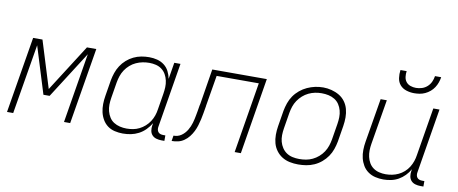

<svg xmlns="http://www.w3.org/2000/svg" viewBox="-66 -1028 3132 1314"><g transform="rotate(10 1500.0 -371.0)"><path d="M24 0 112 -530H177L278 -204L486 -530H551L463 0H420L500 -485L292 -159H249L148 -485L67 0Z M829 8Q801 8 773 1.5Q745 -5 723.5 -21Q702 -37 688 -61Q674 -85 668 -112Q662 -139 662.5 -168Q663 -197 668 -226L686 -336Q691 -363 700 -389.5Q709 -416 724.5 -440Q740 -464 762 -483.5Q784 -503 810 -515.5Q836 -528 863 -533Q890 -538 918 -538Q947 -538 974 -531Q1001 -524 1022.5 -507.5Q1044 -491 1056.5 -466.5Q1069 -442 1074 -415L1093 -530H1136L1062 -81Q1060 -71 1061.5 -61Q1063 -51 1069 -43.5Q1075 -36 1084.5 -33Q1094 -30 1104 -30H1119V8H1098Q1080 8 1062.5 3Q1045 -2 1033.5 -14.5Q1022 -27 1019 -45Q1016 -63 1019 -81L1022 -98Q1007 -73 986 -51.5Q965 -30 939 -16.5Q913 -3 885.5 2.5Q858 8 829 8Q829 8 829 8Q829 8 829 8ZM849 -30Q871 -30 893.5 -34Q916 -38 937 -48.5Q958 -59 976 -75Q994 -91 1007 -111Q1020 -131 1027.5 -153Q1035 -175 1038 -197L1056 -307Q1060 -331 1061 -354.5Q1062 -378 1057 -400.5Q1052 -423 1041 -442.5Q1030 -462 1012 -475.5Q994 -489 971.5 -494.5Q949 -500 925 -500Q902 -500 879 -495.5Q856 -491 834 -481Q812 -471 793 -454.5Q774 -438 760.5 -417.5Q747 -397 739.5 -374.5Q732 -352 728 -329L710 -219Q706 -195 705.5 -171.5Q705 -148 711 -125.5Q717 -103 729 -84Q741 -65 760 -53Q779 -41 802 -35.5Q825 -30 849 -30Z M1168 0 1174 -38Q1188 -38 1201.5 -41.5Q1215 -45 1227.5 -53.5Q1240 -62 1250 -73Q1260 -84 1267.5 -96.5Q1275 -109 1280.5 -122Q1286 -135 1290 -148.5Q1294 -162 1297 -176Q1300 -190 1302.5 -203.5Q1305 -217 1307.5 -230.5Q1310 -244 1312 -258Q1313 -264 1314 -270.5Q1315 -277 1317 -283L1357 -530H1736L1649 0H1606L1687 -492H1394L1358 -277Q1358 -277 1358 -276.5Q1358 -276 1358 -275V-273Q1358 -272 1357.5 -271.5Q1357 -271 1357 -271V-269Q1353 -247 1349.5 -225Q1346 -203 1341 -181.5Q1336 -160 1329.5 -138Q1323 -116 1312.5 -95Q1302 -74 1287.5 -55.5Q1273 -37 1253.5 -23.5Q1234 -10 1212 -5Q1190 0 1168 0Z M2048 8Q2018 8 1989 2Q1960 -4 1936 -19Q1912 -34 1895 -57Q1878 -80 1870.5 -107.5Q1863 -135 1863 -165.5Q1863 -196 1868 -226L1886 -336Q1891 -363 1900.5 -390.5Q1910 -418 1926.5 -442Q1943 -466 1966.5 -485.5Q1990 -505 2016.5 -517Q2043 -529 2070.5 -535Q2098 -541 2127 -541Q2156 -541 2185 -533.5Q2214 -526 2238.5 -511.5Q2263 -497 2280 -474Q2297 -451 2304.5 -423Q2312 -395 2312 -365Q2312 -335 2307 -304L2289 -194Q2284 -167 2274.5 -139.5Q2265 -112 2248.5 -88Q2232 -64 2209 -44.5Q2186 -25 2159 -13Q2132 -1 2104 3.5Q2076 8 2048 8ZM2049 -30Q2049 -30 2049 -30Q2049 -30 2049 -30Q2073 -30 2096 -34Q2119 -38 2141 -48.5Q2163 -59 2182 -75.5Q2201 -92 2214.5 -112.5Q2228 -133 2235.5 -155.5Q2243 -178 2247 -201L2265 -311Q2269 -335 2269.5 -359Q2270 -383 2264 -405.5Q2258 -428 2245.5 -447Q2233 -466 2213.5 -478Q2194 -490 2171 -495Q2148 -500 2123 -500Q2100 -500 2077.5 -495.5Q2055 -491 2033 -480.5Q2011 -470 1992.5 -453.5Q1974 -437 1960.5 -417Q1947 -397 1939.5 -374.5Q1932 -352 1928 -329L1910 -219Q1906 -195 1905.5 -171Q1905 -147 1911 -125Q1917 -103 1929.5 -84Q1942 -65 1960.5 -52.5Q1979 -40 2002 -35Q2025 -30 2049 -30Z M2640 8Q2611 8 2583.5 1.5Q2556 -5 2533.5 -21Q2511 -37 2497 -60.5Q2483 -84 2476.5 -111Q2470 -138 2470.5 -167.5Q2471 -197 2476 -226L2527 -530H2570L2518 -219Q2514 -196 2513.5 -172.5Q2513 -149 2518 -127Q2523 -105 2534 -86Q2545 -67 2563 -54Q2581 -41 2603.5 -35.5Q2626 -30 2649 -30Q2672 -30 2694.5 -34.5Q2717 -39 2738 -49Q2759 -59 2777 -75Q2795 -91 2807.5 -111Q2820 -131 2827.5 -153Q2835 -175 2838 -197L2893 -530H2936L2862 -81Q2860 -71 2861.5 -61Q2863 -51 2869 -43.5Q2875 -36 2884.5 -33Q2894 -30 2904 -30H2919V8H2898Q2880 8 2862.5 3Q2845 -2 2833.5 -14.5Q2822 -27 2819 -45Q2816 -63 2819 -81L2821 -95Q2808 -71 2788 -50.5Q2768 -30 2744 -16.5Q2720 -3 2693 2.5Q2666 8 2640 8ZM2745 -610Q2717 -610 2690.5 -618.5Q2664 -627 2647 -646.5Q2630 -666 2626 -694Q2622 -722 2626 -750H2669Q2666 -730 2668.5 -710Q2671 -690 2682.5 -675.5Q2694 -661 2712.5 -654.5Q2731 -648 2751 -648Q2772 -648 2792.5 -654.5Q2813 -661 2829 -675.5Q2845 -690 2854 -709.5Q2863 -729 2866 -750H2909Q2906 -731 2899.5 -712.5Q2893 -694 2882 -677Q2871 -660 2855 -646.5Q2839 -633 2820.5 -624.5Q2802 -616 2783 -613Q2764 -610 2745 -610Z"/></g></svg>

Font: Iosevka Curly XLtEx
Style: Italic
Weight: 200
Width: 7
Italic angle: -9°
Monospace: yes
Designer: Belleve Invis
Foundry: Belleve Invis
Version: Version 11.1.0; ttfautohint (v1.8.3)